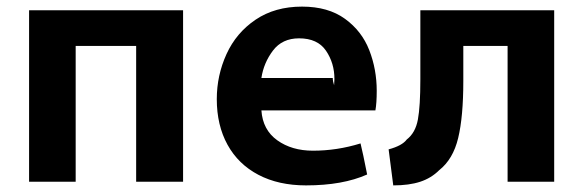

<svg xmlns="http://www.w3.org/2000/svg" viewBox="-20 -522 1763 581"><path d="M68 -491H534V28H392V-383H209V28H68Z M771 -188Q775 -129 819 -97.5Q863 -66 927 -66Q1000 -66 1071 -88Q1078 -60 1091 6Q1017 39 906 39Q823 39 762 7Q701 -25 668.5 -84Q636 -143 636 -222Q636 -294 665.5 -358.5Q695 -423 753.5 -462.5Q812 -502 894 -502Q973 -502 1024 -465Q1075 -428 1097.5 -370Q1120 -312 1120 -247Q1120 -210 1116 -188ZM987 -286Q987 -276 991 -264L992 -283Q992 -331 966.5 -368.5Q941 -406 885 -406Q834 -406 806 -369Q778 -332 771 -286Z M1657 -491V28H1516V-383H1382V-277Q1382 -169 1366.5 -104.5Q1351 -40 1309 -7Q1285 17 1251.5 28Q1218 39 1170 39L1156 -70Q1197 -81 1211 -100Q1237 -120 1244.5 -160Q1252 -200 1252 -282V-491Z"/></svg>

Font: LINE Seed Sans KR Bold
Style: Regular
Weight: 700
Designer: LINE BX Design & Sandoll Inc & Dalton Maag Ltd
Foundry: Sandoll Inc.
Version: Version 1.000